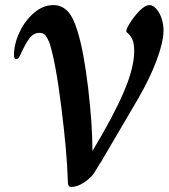

<svg xmlns="http://www.w3.org/2000/svg" viewBox="-20 -724 662 754"><path d="M246 -22Q243 -125 221 -302Q199 -479 174 -557Q166 -575 158.5 -585Q151 -595 135 -595Q112 -595 96 -574Q80 -553 61 -511Q56 -500 52.5 -496Q49 -492 43 -492Q35 -492 35 -508Q35 -551 56.5 -597Q78 -643 113.5 -673.5Q149 -704 190 -704Q221 -704 244 -681.5Q267 -659 284 -603Q309 -523 326 -379.5Q343 -236 343 -131Q425 -267 466 -362.5Q507 -458 507 -523Q507 -555 499 -571Q491 -587 477 -598Q472 -603 488 -630Q504 -657 527 -680.5Q550 -704 567 -704Q581 -704 594.5 -688.5Q608 -673 615.5 -649Q623 -625 622 -599Q621 -557 595 -487Q569 -417 521 -334L376 -87Q372 -82 364.5 -69Q357 -56 348 -42Q332 -21 307 -5.5Q282 10 262 10Q252 10 249.5 5Q247 0 246.5 -8.5Q246 -17 246 -22Z"/></svg>

Font: Charm
Style: Bold
Weight: 700
Designer: Katatrad Aksorn Co.,Ltd.
Foundry: Cadson Demak Co.,Ltd.
Version: Version 1.001